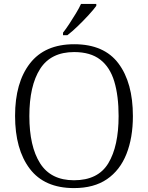

<svg xmlns="http://www.w3.org/2000/svg" viewBox="-20 -951 757 981"><path d="M358 10Q207 10 132 -89Q57 -188 57 -359Q57 -529 133 -627Q209 -725 359 -725Q512 -725 585.5 -626.5Q659 -528 659 -358Q659 -247 626 -164Q593 -81 526.5 -35.5Q460 10 358 10ZM358 -30Q481 -30 533.5 -117Q586 -204 586 -358Q586 -461 564 -534.5Q542 -608 492 -646.5Q442 -685 359 -685Q240 -685 185 -599Q130 -513 130 -358Q130 -203 185 -116.5Q240 -30 358 -30ZM302 -784Q317 -803 334 -829Q351 -855 367.5 -882Q384 -909 394 -931H472V-921Q460 -904 433.5 -875Q407 -846 377.5 -817.5Q348 -789 324 -771H302Z"/></svg>

Font: Noto Serif Hentaigana Light
Style: Regular
Weight: 300
Designer: Kazuhiro Yamada
Foundry: nipponia
Version: Version 1.000; ttfautohint (v1.8.4.7-5d5b)